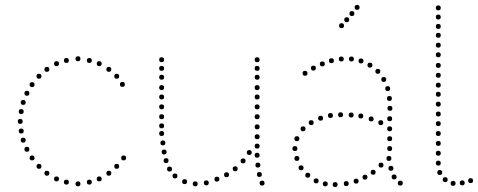

<svg xmlns="http://www.w3.org/2000/svg" viewBox="-20 -752 1937 778"><path d="M296 -504Q286 -504 286 -514Q286 -524 296 -524Q306 -524 306 -514Q306 -504 296 -504ZM342 -497Q332 -497 332 -507Q332 -517 342 -517Q352 -517 352 -507Q352 -497 342 -497ZM382 -484Q372 -484 372 -494Q372 -504 382 -504Q392 -504 392 -494Q392 -484 382 -484ZM421 -461Q411 -461 411 -471Q411 -481 421 -481Q431 -481 431 -471Q431 -461 421 -461ZM453 -433Q443 -433 443 -443Q443 -453 453 -453Q463 -453 463 -443Q463 -433 453 -433ZM476 -400Q466 -400 466 -410Q466 -420 476 -420Q486 -420 486 -410Q486 -400 476 -400ZM249 -497Q239 -497 239 -507Q239 -517 249 -517Q259 -517 259 -507Q259 -497 249 -497ZM209 -484Q199 -484 199 -494Q199 -504 209 -504Q219 -504 219 -494Q219 -484 209 -484ZM170 -461Q160 -461 160 -471Q160 -481 170 -481Q180 -481 180 -471Q180 -461 170 -461ZM138 -433Q128 -433 128 -443Q128 -453 138 -453Q148 -453 148 -443Q148 -433 138 -433ZM89 -364Q79 -364 79 -374Q79 -384 89 -384Q99 -384 99 -374Q99 -364 89 -364ZM74 -327Q64 -327 64 -337Q64 -347 74 -347Q84 -347 84 -337Q84 -327 74 -327ZM62 -250Q52 -250 52 -260Q52 -270 62 -270Q72 -270 72 -260Q72 -250 62 -250ZM110 -399Q100 -399 100 -409Q100 -419 110 -419Q120 -419 120 -409Q120 -399 110 -399ZM66 -290Q56 -290 56 -300Q56 -310 66 -310Q76 -310 76 -300Q76 -290 66 -290ZM296 -17Q306 -17 306 -7Q306 3 296 3Q286 3 286 -7Q286 -17 296 -17ZM342 -24Q352 -24 352 -14Q352 -4 342 -4Q332 -4 332 -14Q332 -24 342 -24ZM382 -37Q392 -37 392 -27Q392 -17 382 -17Q372 -17 372 -27Q372 -37 382 -37ZM421 -60Q431 -60 431 -50Q431 -40 421 -40Q411 -40 411 -50Q411 -60 421 -60ZM453 -88Q463 -88 463 -78Q463 -68 453 -68Q443 -68 443 -78Q443 -88 453 -88ZM481 -122Q491 -122 491 -112Q491 -102 481 -102Q471 -102 471 -112Q471 -122 481 -122ZM249 -24Q259 -24 259 -14Q259 -4 249 -4Q239 -4 239 -14Q239 -24 249 -24ZM209 -37Q219 -37 219 -27Q219 -17 209 -17Q199 -17 199 -27Q199 -37 209 -37ZM170 -60Q180 -60 180 -50Q180 -40 170 -40Q160 -40 160 -50Q160 -60 170 -60ZM138 -88Q148 -88 148 -78Q148 -68 138 -68Q128 -68 128 -78Q128 -88 138 -88ZM89 -157Q99 -157 99 -147Q99 -137 89 -137Q79 -137 79 -147Q79 -157 89 -157ZM74 -194Q84 -194 84 -184Q84 -174 74 -174Q64 -174 64 -184Q64 -194 74 -194ZM110 -122Q120 -122 120 -112Q120 -102 110 -102Q100 -102 100 -112Q100 -122 110 -122ZM66 -231Q76 -231 76 -221Q76 -211 66 -211Q56 -211 56 -221Q56 -231 66 -231Z M1022 -289Q1032 -289 1032 -279Q1032 -269 1022 -269Q1012 -269 1012 -279Q1012 -289 1022 -289ZM1022 -329Q1032 -329 1032 -319Q1032 -309 1022 -309Q1012 -309 1012 -319Q1012 -329 1022 -329ZM1022 -369Q1032 -369 1032 -359Q1032 -349 1022 -349Q1012 -349 1012 -359Q1012 -369 1022 -369ZM1022 -407Q1032 -407 1032 -397Q1032 -387 1022 -387Q1012 -387 1012 -397Q1012 -407 1022 -407ZM1022 -449Q1032 -449 1032 -439Q1032 -429 1022 -429Q1012 -429 1012 -439Q1012 -449 1022 -449ZM1022 -485Q1032 -485 1032 -475Q1032 -465 1022 -465Q1012 -465 1012 -475Q1012 -485 1022 -485ZM1022 -520Q1032 -520 1032 -510Q1032 -500 1022 -500Q1012 -500 1012 -510Q1012 -520 1022 -520ZM1042 -20Q1052 -20 1052 -10Q1052 0 1042 0Q1032 0 1032 -10Q1032 -20 1042 -20ZM1022 -133Q1032 -133 1032 -123Q1032 -113 1022 -113Q1012 -113 1012 -123Q1012 -133 1022 -133ZM1022 -170Q1032 -170 1032 -160Q1032 -150 1022 -150Q1012 -150 1012 -160Q1012 -170 1022 -170ZM1022 -208Q1032 -208 1032 -198Q1032 -188 1022 -188Q1012 -188 1012 -198Q1012 -208 1022 -208ZM1022 -248Q1032 -248 1032 -238Q1032 -228 1022 -228Q1012 -228 1012 -238Q1012 -248 1022 -248ZM1025 -93Q1035 -93 1035 -83Q1035 -73 1025 -73Q1015 -73 1015 -83Q1015 -93 1025 -93ZM1031 -55Q1041 -55 1041 -45Q1041 -35 1031 -35Q1021 -35 1021 -45Q1021 -55 1031 -55ZM635 -289Q645 -289 645 -279Q645 -269 635 -269Q625 -269 625 -279Q625 -289 635 -289ZM635 -329Q645 -329 645 -319Q645 -309 635 -309Q625 -309 625 -319Q625 -329 635 -329ZM635 -369Q645 -369 645 -359Q645 -349 635 -349Q625 -349 625 -359Q625 -369 635 -369ZM635 -407Q645 -407 645 -397Q645 -387 635 -387Q625 -387 625 -397Q625 -407 635 -407ZM635 -449Q645 -449 645 -439Q645 -429 635 -429Q625 -429 625 -439Q625 -449 635 -449ZM635 -485Q645 -485 645 -475Q645 -465 635 -465Q625 -465 625 -475Q625 -485 635 -485ZM635 -520Q645 -520 645 -510Q645 -500 635 -500Q625 -500 625 -510Q625 -520 635 -520ZM816 -21Q826 -21 826 -11Q826 -1 816 -1Q806 -1 806 -11Q806 -21 816 -21ZM771 -17Q781 -17 781 -7Q781 3 771 3Q761 3 761 -7Q761 -17 771 -17ZM728 -26Q738 -26 738 -16Q738 -6 728 -6Q718 -6 718 -16Q718 -26 728 -26ZM689 -49Q699 -49 699 -39Q699 -29 689 -29Q679 -29 679 -39Q679 -49 689 -49ZM667 -77Q677 -77 677 -67Q677 -57 667 -57Q657 -57 657 -67Q657 -77 667 -77ZM645 -146Q655 -146 655 -136Q655 -126 645 -126Q635 -126 635 -136Q635 -146 645 -146ZM640 -183Q650 -183 650 -173Q650 -163 640 -163Q630 -163 630 -173Q630 -183 640 -183ZM653 -111Q663 -111 663 -101Q663 -91 653 -91Q643 -91 643 -101Q643 -111 653 -111ZM635 -221Q645 -221 645 -211Q645 -201 635 -201Q625 -201 625 -211Q625 -221 635 -221ZM859 -36Q869 -36 869 -26Q869 -16 859 -16Q849 -16 849 -26Q849 -36 859 -36ZM635 -252Q645 -252 645 -242Q645 -232 635 -232Q625 -232 625 -242Q625 -252 635 -252ZM898 -54Q908 -54 908 -44Q908 -34 898 -34Q888 -34 888 -44Q888 -54 898 -54ZM933 -78Q943 -78 943 -68Q943 -58 933 -58Q923 -58 923 -68Q923 -78 933 -78ZM965 -110Q975 -110 975 -100Q975 -90 965 -90Q955 -90 955 -100Q955 -110 965 -110ZM990 -144Q1000 -144 1000 -134Q1000 -124 990 -124Q980 -124 980 -134Q980 -144 990 -144Z M1323 -496Q1313 -496 1313 -506Q1313 -516 1323 -516Q1333 -516 1333 -506Q1333 -496 1323 -496ZM1363 -503Q1353 -503 1353 -513Q1353 -523 1363 -523Q1373 -523 1373 -513Q1373 -503 1363 -503ZM1404 -503Q1394 -503 1394 -513Q1394 -523 1404 -523Q1414 -523 1414 -513Q1414 -503 1404 -503ZM1443 -495Q1433 -495 1433 -505Q1433 -515 1443 -515Q1453 -515 1453 -505Q1453 -495 1443 -495ZM1250 -466Q1240 -466 1240 -476Q1240 -486 1250 -486Q1260 -486 1260 -476Q1260 -466 1250 -466ZM1479 -478Q1469 -478 1469 -488Q1469 -498 1479 -498Q1489 -498 1489 -488Q1489 -478 1479 -478ZM1511 -453Q1501 -453 1501 -463Q1501 -473 1511 -473Q1521 -473 1521 -463Q1521 -453 1511 -453ZM1535 -420Q1525 -420 1525 -430Q1525 -440 1535 -440Q1545 -440 1545 -430Q1545 -420 1535 -420ZM1551 -383Q1541 -383 1541 -393Q1541 -403 1551 -403Q1561 -403 1561 -393Q1561 -383 1551 -383ZM1558 -343Q1548 -343 1548 -353Q1548 -363 1558 -363Q1568 -363 1568 -353Q1568 -343 1558 -343ZM1560 -303Q1550 -303 1550 -313Q1550 -323 1560 -323Q1570 -323 1570 -313Q1570 -303 1560 -303ZM1279 -263Q1269 -263 1269 -273Q1269 -283 1279 -283Q1289 -283 1289 -273Q1289 -263 1279 -263ZM1319 -274Q1309 -274 1309 -284Q1309 -294 1319 -294Q1329 -294 1329 -284Q1329 -274 1319 -274ZM1484 -260Q1474 -260 1474 -270Q1474 -280 1484 -280Q1494 -280 1494 -270Q1494 -260 1484 -260ZM1523 -245Q1513 -245 1513 -255Q1513 -265 1523 -265Q1533 -265 1533 -255Q1533 -245 1523 -245ZM1559 -261Q1549 -261 1549 -271Q1549 -281 1559 -281Q1569 -281 1569 -271Q1569 -261 1559 -261ZM1208 -220Q1198 -220 1198 -230Q1198 -240 1208 -240Q1218 -240 1218 -230Q1218 -220 1208 -220ZM1559 -220Q1549 -220 1549 -230Q1549 -240 1559 -240Q1569 -240 1569 -230Q1569 -220 1559 -220ZM1183 -180Q1173 -180 1173 -190Q1173 -200 1183 -200Q1193 -200 1193 -190Q1193 -180 1183 -180ZM1559 -180Q1549 -180 1549 -190Q1549 -200 1559 -200Q1569 -200 1569 -190Q1569 -180 1559 -180ZM1559 -140Q1549 -140 1549 -150Q1549 -160 1559 -160Q1569 -160 1569 -150Q1569 -140 1559 -140ZM1183 -100Q1173 -100 1173 -110Q1173 -120 1183 -120Q1193 -120 1193 -110Q1193 -100 1183 -100ZM1556 -100Q1546 -100 1546 -110Q1546 -120 1556 -120Q1566 -120 1566 -110Q1566 -100 1556 -100ZM1200 -62Q1190 -62 1190 -72Q1190 -82 1200 -82Q1210 -82 1210 -72Q1210 -62 1200 -62ZM1524 -73Q1514 -73 1514 -83Q1514 -93 1524 -93Q1534 -93 1534 -83Q1534 -73 1524 -73ZM1564 -60Q1554 -60 1554 -70Q1554 -80 1564 -80Q1574 -80 1574 -70Q1574 -60 1564 -60ZM1227 -32Q1217 -32 1217 -42Q1217 -52 1227 -52Q1237 -52 1237 -42Q1237 -32 1227 -32ZM1459 -24Q1449 -24 1449 -34Q1449 -44 1459 -44Q1469 -44 1469 -34Q1469 -24 1459 -24ZM1492 -44Q1482 -44 1482 -54Q1482 -64 1492 -64Q1502 -64 1502 -54Q1502 -44 1492 -44ZM1577 -25Q1567 -25 1567 -35Q1567 -45 1577 -45Q1587 -45 1587 -35Q1587 -25 1577 -25ZM1286 -483Q1276 -483 1276 -493Q1276 -503 1286 -503Q1296 -503 1296 -493Q1296 -483 1286 -483ZM1216 -445Q1206 -445 1206 -455Q1206 -465 1216 -465Q1226 -465 1226 -455Q1226 -445 1216 -445ZM1602 0Q1592 0 1592 -10Q1592 -20 1602 -20Q1612 -20 1612 -10Q1612 0 1602 0ZM1175 -140Q1165 -140 1165 -150Q1165 -160 1175 -160Q1185 -160 1185 -150Q1185 -140 1175 -140ZM1442 -272Q1432 -272 1432 -282Q1432 -292 1442 -292Q1452 -292 1452 -282Q1452 -272 1442 -272ZM1403 -276Q1393 -276 1393 -286Q1393 -296 1403 -296Q1413 -296 1413 -286Q1413 -276 1403 -276ZM1360 -277Q1350 -277 1350 -287Q1350 -297 1360 -297Q1370 -297 1370 -287Q1370 -277 1360 -277ZM1241 -245Q1231 -245 1231 -255Q1231 -265 1241 -265Q1251 -265 1251 -255Q1251 -245 1241 -245ZM1261 -9Q1251 -9 1251 -19Q1251 -29 1261 -29Q1271 -29 1271 -19Q1271 -9 1261 -9ZM1298 3Q1288 3 1288 -7Q1288 -17 1298 -17Q1308 -17 1308 -7Q1308 3 1298 3ZM1338 6Q1328 6 1328 -4Q1328 -14 1338 -14Q1348 -14 1348 -4Q1348 6 1338 6ZM1383 2Q1373 2 1373 -8Q1373 -18 1383 -18Q1393 -18 1393 -8Q1393 2 1383 2ZM1423 -8Q1413 -8 1413 -18Q1413 -28 1423 -28Q1433 -28 1433 -18Q1433 -8 1423 -8ZM1364 -638Q1354 -638 1354 -648Q1354 -658 1364 -658Q1374 -658 1374 -648Q1374 -638 1364 -638ZM1385 -662Q1375 -662 1375 -672Q1375 -682 1385 -682Q1395 -682 1395 -672Q1395 -662 1385 -662ZM1406 -687Q1396 -687 1396 -697Q1396 -707 1406 -707Q1416 -707 1416 -697Q1416 -687 1406 -687ZM1427 -712Q1417 -712 1417 -722Q1417 -732 1427 -732Q1437 -732 1437 -722Q1437 -712 1427 -712Z M1887 -10Q1877 -10 1877 -20Q1877 -30 1887 -30Q1897 -30 1897 -20Q1897 -10 1887 -10ZM1756 -241Q1746 -241 1746 -251Q1746 -261 1756 -261Q1766 -261 1766 -251Q1766 -241 1756 -241ZM1756 -201Q1746 -201 1746 -211Q1746 -221 1756 -221Q1766 -221 1766 -211Q1766 -201 1756 -201ZM1756 -161Q1746 -161 1746 -171Q1746 -181 1756 -181Q1766 -181 1766 -171Q1766 -161 1756 -161ZM1756 -121Q1746 -121 1746 -131Q1746 -141 1756 -141Q1766 -141 1766 -131Q1766 -121 1756 -121ZM1756 -81Q1746 -81 1746 -91Q1746 -101 1756 -101Q1766 -101 1766 -91Q1766 -81 1756 -81ZM1762 -43Q1752 -43 1752 -53Q1752 -63 1762 -63Q1772 -63 1772 -53Q1772 -43 1762 -43ZM1784 -14Q1774 -14 1774 -24Q1774 -34 1784 -34Q1794 -34 1794 -24Q1794 -14 1784 -14ZM1756 -559Q1746 -559 1746 -569Q1746 -579 1756 -579Q1766 -579 1766 -569Q1766 -559 1756 -559ZM1756 -520Q1746 -520 1746 -530Q1746 -540 1756 -540Q1766 -540 1766 -530Q1766 -520 1756 -520ZM1756 -477Q1746 -477 1746 -487Q1746 -497 1756 -497Q1766 -497 1766 -487Q1766 -477 1756 -477ZM1756 -397Q1746 -397 1746 -407Q1746 -417 1756 -417Q1766 -417 1766 -407Q1766 -397 1756 -397ZM1756 -360Q1746 -360 1746 -370Q1746 -380 1756 -380Q1766 -380 1766 -370Q1766 -360 1756 -360ZM1756 -320Q1746 -320 1746 -330Q1746 -340 1756 -340Q1766 -340 1766 -330Q1766 -320 1756 -320ZM1756 -280Q1746 -280 1746 -290Q1746 -300 1756 -300Q1766 -300 1766 -290Q1766 -280 1756 -280ZM1756 -710Q1746 -710 1746 -720Q1746 -730 1756 -730Q1766 -730 1766 -720Q1766 -710 1756 -710ZM1756 -673Q1746 -673 1746 -683Q1746 -693 1756 -693Q1766 -693 1766 -683Q1766 -673 1756 -673ZM1756 -635Q1746 -635 1746 -645Q1746 -655 1756 -655Q1766 -655 1766 -645Q1766 -635 1756 -635ZM1756 -599Q1746 -599 1746 -609Q1746 -619 1756 -619Q1766 -619 1766 -609Q1766 -599 1756 -599ZM1756 -437Q1746 -437 1746 -447Q1746 -457 1756 -457Q1766 -457 1766 -447Q1766 -437 1756 -437ZM1816 1Q1806 1 1806 -9Q1806 -19 1816 -19Q1826 -19 1826 -9Q1826 1 1816 1ZM1853 -1Q1843 -1 1843 -11Q1843 -21 1853 -21Q1863 -21 1863 -11Q1863 -1 1853 -1Z"/></svg>

Font: Raleway Dots
Style: Regular
Weight: 400
Designer: Matt McInerney, Pablo Impallari, Rodrigo Fuenzalida, Brenda Gallo
Foundry: Matt McInerney, Pablo Impallari, Rodrigo Fuenzalida, Brenda Gallo
Version: Version 1.000